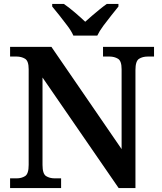

<svg xmlns="http://www.w3.org/2000/svg" viewBox="-20 -951 820 971"><path d="M31 0V-49H64Q89 -49 107 -60.5Q125 -72 125 -117V-601Q125 -643 106.5 -654Q88 -665 64 -665H31V-714H240L595 -197V-601Q595 -643 576.5 -654Q558 -665 534 -665H501V-714H759V-665H727Q701 -665 683 -653.5Q665 -642 665 -597V0H580L195 -559V-117Q195 -72 213 -60.5Q231 -49 257 -49H289V0ZM351 -771Q341 -794 321 -820.5Q301 -847 280.5 -873Q260 -899 244 -918V-931H303Q327 -915 358 -888.5Q389 -862 411 -841Q426 -855 445.5 -871.5Q465 -888 484.5 -904Q504 -920 520 -931H579V-918Q564 -899 543 -873Q522 -847 502.5 -820.5Q483 -794 472 -771Z"/></svg>

Font: Noto Naskh Arabic SemiBold
Style: Regular
Weight: 600
Designer: Monotype Design Team, David Williams, Mohamad Dakak and Nizar Qandah
Foundry: Monotype Imaging Inc.
Version: Version 2.016